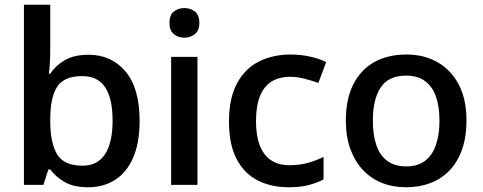

<svg xmlns="http://www.w3.org/2000/svg" viewBox="-20 -780 2039 810"><path d="M192 -578Q192 -545 190.5 -516Q189 -487 186 -469H192Q214 -503 253 -526Q292 -549 354 -549Q450 -549 509.5 -478.5Q569 -408 569 -270Q569 -178 542 -115.5Q515 -53 466 -21.5Q417 10 352 10Q290 10 252 -12.5Q214 -35 192 -65H184L163 0H81V-760H192ZM326 -459Q251 -459 221.5 -414.5Q192 -370 192 -277V-268Q192 -177 221 -129Q250 -81 328 -81Q392 -81 423.5 -130Q455 -179 455 -271Q455 -365 423.5 -412Q392 -459 326 -459Z M813 -540V0H702V-540ZM758 -746Q783 -746 802 -731.5Q821 -717 821 -683Q821 -651 802 -636Q783 -621 758 -621Q732 -621 713.5 -636Q695 -651 695 -683Q695 -717 713.5 -731.5Q732 -746 758 -746Z M1198 10Q1124 10 1067 -19Q1010 -48 978 -109.5Q946 -171 946 -267Q946 -366 980 -428.5Q1014 -491 1072.5 -520.5Q1131 -550 1206 -550Q1249 -550 1289 -541Q1329 -532 1356 -518L1323 -430Q1296 -440 1264.5 -448Q1233 -456 1205 -456Q1156 -456 1124 -435Q1092 -414 1076 -372.5Q1060 -331 1060 -268Q1060 -208 1076 -166.5Q1092 -125 1123.5 -104Q1155 -83 1201 -83Q1244 -83 1279.5 -93Q1315 -103 1345 -118V-23Q1316 -8 1281.5 1Q1247 10 1198 10Z M1948 -271Q1948 -204 1930 -151.5Q1912 -99 1878.5 -63Q1845 -27 1797.5 -8.5Q1750 10 1692 10Q1637 10 1591 -8.5Q1545 -27 1511 -63Q1477 -99 1458 -151.5Q1439 -204 1439 -271Q1439 -361 1470 -423Q1501 -485 1558 -517.5Q1615 -550 1695 -550Q1769 -550 1826 -517.5Q1883 -485 1915.5 -423Q1948 -361 1948 -271ZM1553 -271Q1553 -212 1567.5 -168.5Q1582 -125 1613.5 -101.5Q1645 -78 1694 -78Q1742 -78 1773 -101.5Q1804 -125 1819 -168.5Q1834 -212 1834 -271Q1834 -331 1819 -373Q1804 -415 1773 -438Q1742 -461 1693 -461Q1619 -461 1586 -411Q1553 -361 1553 -271Z"/></svg>

Font: Noto Sans Oriya Medium
Style: Regular
Weight: 500
Version: Version 2.003